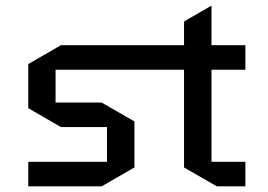

<svg xmlns="http://www.w3.org/2000/svg" viewBox="-20 -660 949 680"><path d="M176.8 -413.1V-296.9H339.8L456.1 -230V-66.9L339.8 0H80.1V-86.9H358.9V-210H195.8L80.1 -276.9V-433.1L195.8 -500H631.8V-584L729 -640.1V-500H849.1V-413.1H729V-86.9H849.1V0H748L631.8 -66.9V-413.1Z"/></svg>

Font: Quantico
Style: Regular
Weight: 400
Designer: Matt Desmond
Foundry: MADtype
Version: Version 2.002